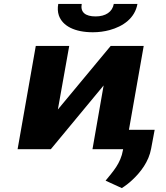

<svg xmlns="http://www.w3.org/2000/svg" viewBox="-20 -763 847 982"><path d="M546 -528 276 -203 334 -528H163L70 0H240L510 -326L453 0H622L715 -528ZM469 -679C417 -679 390 -700 398 -743H278C274 -722 275 -702 281 -684C300 -630 362 -598 455 -598C485 -598 514 -602 540 -609C610 -628 670 -670 683 -743H562C555 -702 520 -679 469 -679ZM520 161 603 199C622 187 639 174 656 158C699 118 741 64 753 -3L771 -99H627L609 4C597 74 557 115 520 161Z"/></svg>

Font: Asimov
Style: XWidIt
Weight: 500
Designer: Google
Version: Version 2.000980; 2014